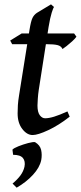

<svg xmlns="http://www.w3.org/2000/svg" viewBox="-20 -594 368 873"><path d="M327.6 -427.2Q321.3 -418 308.3 -406.2Q295.4 -394.5 282.7 -384.5Q270 -374.5 264.2 -371.1Q258.3 -384.8 241.7 -388.9Q225.1 -393.1 190.4 -393.1H35.2L26.4 -409.7L78.6 -441.9H316.9ZM296.9 -63.5Q247.1 -24.4 199.5 -2.2Q151.9 20 128.4 20Q102.5 20 81.3 -7.6Q60.1 -35.2 60.1 -78.1Q60.1 -96.7 61.3 -116Q62.5 -135.3 66.9 -162.1L114.3 -459Q120.6 -498 127.7 -512.5Q134.8 -526.9 147.9 -535.6L211.9 -574.2L225.6 -562Q222.2 -558.6 215.1 -536.4Q208 -514.2 200.7 -470.2L156.2 -185.1Q153.3 -166 151.9 -145Q150.4 -124 150.4 -114.3Q150.4 -84 160.9 -70.1Q171.4 -56.2 185.1 -56.2Q202.1 -56.2 226.1 -63.5Q250 -70.8 286.6 -87.4ZM167.5 133.8Q160.6 167.5 129.9 200.9Q99.1 234.4 55.7 259.3L37.1 240.7Q59.6 221.7 73 203.6Q86.4 185.5 91.3 164.1Q96.2 139.2 84.2 124.5Q72.3 109.9 39.6 109.9L36.6 86.4Q42.5 79.6 64 71Q85.4 62.5 107.7 56.6Q129.9 50.8 139.2 52.2Q162.1 65.9 167 87.6Q171.9 109.4 167.5 133.8Z"/></svg>

Font: Gentium Book Plus
Style: Italic
Weight: 400
Italic angle: -8°
Designer: Victor Gaultney, Annie Olsen, Iska Routamaa, Becca Hirsbrunner
Foundry: SIL International
Version: Version 6.101